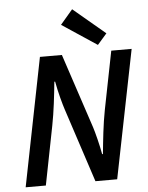

<svg xmlns="http://www.w3.org/2000/svg" viewBox="-59 -929 750 976"><g transform="rotate(-5 316.0 -440.5)"><path d="M32 0H135L194 -300C208 -371 217 -452 224 -522H228C238 -466 256 -402 264 -378L388 0H499L630 -654H526L467 -356C453 -284 445 -204 438 -134H434C426 -180 408 -250 400 -274L274 -654H162ZM461 -689 509 -744 346 -881 283 -807Z"/></g></svg>

Font: Source Sans Pro Semibold
Style: Italic
Weight: 600
Italic angle: -11°
Designer: Paul D. Hunt
Foundry: Adobe Systems Incorporated
Version: Version 3.006;hotconv 1.0.111;makeotfexe 2.5.65597